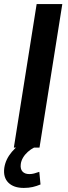

<svg xmlns="http://www.w3.org/2000/svg" viewBox="-29 -725 333 943"><path d="M39 0 151 -705H277L165 0ZM88 198Q38 198 12 172Q-14 146 -8 100Q-2 58 29 21Q60 -16 108 -39L138 0Q122 8 107.5 21Q93 34 84 49.5Q75 65 73 81Q70 105 81.5 117.5Q93 130 115 130Q127 130 138.5 127Q150 124 164 119L170 181Q151 189 131.5 193.5Q112 198 88 198Z"/></svg>

Font: Nunito Sans 10pt SemiCondensed
Style: Bold Italic
Weight: 700
Width: 4
Italic angle: -9°
Designer: Vernon Adams
Foundry: Vernon Adams
Version: Version 3.101;gftools[0.9.27]